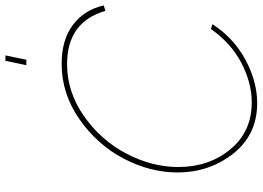

<svg xmlns="http://www.w3.org/2000/svg" viewBox="-150 -811 967 707"><g transform="rotate(-90 333.5 -457.5)"><path d="M447 -844 463 -921H483L467 -844ZM52 -288Q52 -388 103 -485.5Q154 -583 248 -648.5Q342 -714 452 -714Q541 -714 596 -672Q651 -630 667 -559L647 -553Q606 -694 451 -694Q348 -694 259 -631.5Q170 -569 121 -475Q72 -381 72 -284Q72 -172 137 -93Q202 -14 310 -14Q381 -14 454 -51.5Q527 -89 580 -164L598 -159Q548 -81 467.5 -37.5Q387 6 307 6Q191 6 121.5 -82Q52 -170 52 -288Z"/></g></svg>

Font: Raleway-v4020 Thin
Style: Italic
Weight: 250
Italic angle: -12°
Designer: Matt McInerney, Pablo Impallari, Rodrigo Fuenzalida
Foundry: Matt McInerney, Pablo Impallari, Rodrigo Fuenzalida
Version: Version 4.020;PS 004.020;hotconv 1.0.88;makeotf.lib2.5.64775